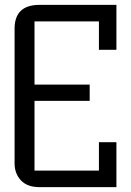

<svg xmlns="http://www.w3.org/2000/svg" viewBox="-20 -770 539 790"><path d="M143 -750H459V-565H387V-682H122V-422H349V-355H122V-68H387V-185H459V0H143Q92 0 66 -28Q40 -56 40 -98V-652Q40 -750 143 -750Z"/></svg>

Font: Kelly Slab
Style: Regular
Weight: 400
Designer: Denis Masharov
Foundry: Denis Masharov
Version: Version 1.001